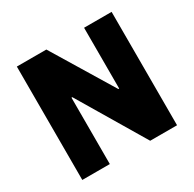

<svg xmlns="http://www.w3.org/2000/svg" viewBox="-151 -848 1020 1009"><g transform="rotate(-30 358.5 -344.0)"><path d="M71 0V-688H250L474 -319H479V-688H646V0H483L243 -403H238V0Z"/></g></svg>

Font: Saira Thin
Style: Bold
Weight: 700
Version: Version 1.101